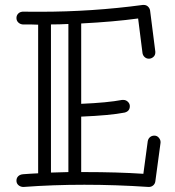

<svg xmlns="http://www.w3.org/2000/svg" viewBox="-20 -740 699 769"><path d="M253.9 -644Q219.7 -642.1 184.1 -642.1V-48.8Q201.2 -49.8 219 -49.8Q236.8 -49.8 253.9 -50.8ZM318.8 -50.8Q450.2 -50.8 554.2 -43.9L571.8 -174.8Q573.7 -184.6 580.8 -190.7Q587.9 -196.8 598.4 -196.8Q608.9 -196.8 616 -188.5Q623 -180.2 623 -171.9V-168L602.1 -13.2Q600.6 -3.4 593.3 2.7Q585.9 8.8 576.2 8.8H575.2Q443.8 0 317.9 0Q191.9 0 74.2 8.8H71.8Q60.5 7.8 53.2 1Q45.9 -5.9 45.9 -16.4Q45.9 -26.9 52.7 -33.9Q59.6 -41 72.5 -42.2Q85.4 -43.5 101.3 -44.2Q117.2 -44.9 132.8 -45.9V-641.1Q117.2 -642.1 101.6 -642.1H70.8Q60.5 -643.1 53.2 -650.1Q45.9 -657.2 45.9 -668Q45.9 -678.7 53.7 -686.3Q61.5 -693.8 75.9 -693.4Q90.3 -692.9 107.4 -692.9H142.1Q348.6 -692.9 551.8 -720.2H556.2Q565.9 -720.2 572.8 -713.6Q579.6 -707 581.1 -698.2L602.1 -533.2V-529.8Q602.1 -518.6 594 -511.7Q585.9 -504.9 576.4 -504.9Q566.9 -504.9 559.8 -511Q552.7 -517.1 550.8 -526.9L533.2 -666Q436.5 -652.8 305.2 -646V-324.2Q410.2 -328.6 469.2 -339.8H474.1Q484.4 -339.8 492.2 -332.3Q500 -324.7 500 -314.9Q500 -294.4 479 -289.1Q421.4 -277.8 305.2 -272.9V-50.8Z"/></svg>

Font: Ribeye Marrow
Style: Regular
Weight: 400
Designer: Astigmatic (AOETI)
Foundry: Astigmatic (AOETI)
Version: Version 1.000